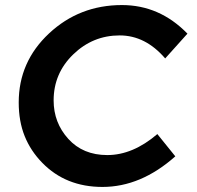

<svg xmlns="http://www.w3.org/2000/svg" viewBox="-20 -729 779 759"><path d="M385 10Q240 10 147 -85.5Q101 -132.5 77.5 -191Q54 -249.5 54 -324Q54 -485 174 -597Q294 -709 462 -709Q611 -709 721 -596L633 -498Q555 -589 453 -589Q347 -589 269.5 -514Q192 -439 192 -332Q192 -244 250 -180Q308 -116 404 -116Q505 -116 602 -199L673 -111Q537 10 385 10Z"/></svg>

Font: Argentum Sans Medium
Style: Italic
Weight: 500
Italic angle: -11°
Designer: Julieta Ulanovsky (font), Cristiano Sobral (main changes and remaster)
Foundry: Julieta Ulanovsky (font), Cristiano Sobral (main changes and remaster)
Version: Version 2.007;June 15, 2022;FontCreator 14.0.0.2814 64-bit; 